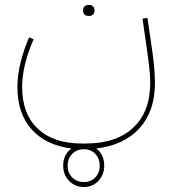

<svg xmlns="http://www.w3.org/2000/svg" viewBox="-20 -440 693 772"><path d="M317 312Q282 312 258 287.5Q234 263 234 226Q234 182 267 157Q164 144 107 80Q50 16 50 -90Q50 -137 62.5 -188Q75 -239 97 -290L115 -282Q69 -176 69 -90Q69 18 132 77.5Q195 137 309 137H325Q448 137 516 73Q584 9 584 -106Q584 -122 583 -138.5Q582 -155 579.5 -175.5Q577 -196 573.5 -222Q570 -248 565 -282L553 -365L573 -368L585 -285Q590 -252 593.5 -226Q597 -200 599 -179Q601 -158 602 -140Q603 -122 603 -106Q603 7 541 75.5Q479 144 367 157Q399 181 399 226Q399 263 375.5 287.5Q352 312 317 312ZM317 292Q345 292 363 273.5Q381 255 381 226Q381 197 363 178.5Q345 160 317 160Q289 160 270.5 178.5Q252 197 252 226Q252 255 270.5 273.5Q289 292 317 292ZM335 -376Q326 -376 320 -381.5Q314 -387 314 -398Q314 -409 320 -414.5Q326 -420 335 -420H339Q348 -420 354 -414.5Q360 -409 360 -398Q360 -387 354 -381.5Q348 -376 339 -376Z"/></svg>

Font: IBM Plex Sans Arabic Thin
Style: Regular
Weight: 100
Designer: Mike Abbink, Paul van der Laan, Pieter van Rosmalen, Wael Morcos, Khajak Apelian
Foundry: Bold Monday
Version: Version 1.101